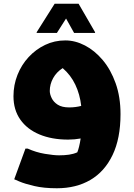

<svg xmlns="http://www.w3.org/2000/svg" viewBox="-20 -745 716 1026"><path d="M284 261Q214 261 163 249Q112 237 84 225Q56 213 56 213L116 49H128Q172 69 219.5 77Q267 85 296 85Q325 85 349 81.5Q373 78 393 69Q398 57 402.5 39Q407 21 411 -5Q379 1 344 1Q257 1 191 -26.5Q125 -54 88.5 -106Q52 -158 52 -231Q52 -291 73.5 -345Q95 -399 133 -440Q171 -481 221 -505Q271 -529 329 -529Q382 -529 434 -502Q486 -475 529 -424Q572 -373 598 -300Q624 -227 624 -135Q624 -5 581.5 83.5Q539 172 463 216.5Q387 261 284 261ZM246 -259Q246 -242 256 -221Q266 -200 288.5 -185.5Q311 -171 350 -171Q383 -171 414 -179Q407 -241 382.5 -292.5Q358 -344 315 -381Q282 -360 264 -327.5Q246 -295 246 -259ZM376 -569 333 -646 284 -569H176V-573L272 -725H400L488 -573V-569Z"/></svg>

Font: Kufam Black
Style: Italic
Weight: 900
Italic angle: -11°
Designer: Artur Schmal
Foundry: Original Type
Version: Version 1.301; ttfautohint (v1.8.3)